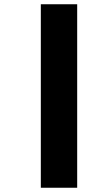

<svg xmlns="http://www.w3.org/2000/svg" viewBox="-20 -744 463 903"><path d="M172 139H343V-724H172Z"/></svg>

Font: Noto Sans Kannada Black
Style: Regular
Weight: 900
Designer: Jelle Bosma - Monotype Design Team
Foundry: Monotype Imaging Inc.
Version: Version 2.005